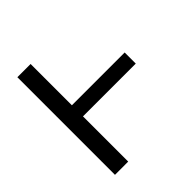

<svg xmlns="http://www.w3.org/2000/svg" viewBox="-186 -823 957 957"><g transform="rotate(-45 293.0 -344.0)"><path d="M547.4 -318.8V-397H175.3V-688H82V0H175.3V-318.8Z"/></g></svg>

Font: Arimo
Style: Regular
Weight: 400
Designer: Steve Matteson
Foundry: Monotype Imaging Inc.
Version: Version 1.32